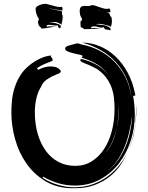

<svg xmlns="http://www.w3.org/2000/svg" viewBox="-20 -913 780 1014"><path d="M283 62Q327 76 373 76Q425 76 470 60Q515 44 552 16Q589 -12 617 -49Q637 -75 652 -105Q639 -77 622 -50Q598 -12 562.5 17Q527 46 481 63.5Q435 81 377 81H364Q281 81 220 44Q159 7 119 -50.5Q79 -108 59.5 -179Q40 -250 40 -319Q40 -348 43 -380.5Q46 -413 56 -446Q66 -479 84.5 -510.5Q103 -542 135 -568Q161 -589 191.5 -603.5Q222 -618 252 -620Q249 -618 249 -616Q249 -612 253.5 -607.5Q258 -603 258 -598V-596Q258 -592 253.5 -590Q249 -588 239 -584.5Q229 -581 213 -574Q197 -567 175 -553Q181 -547 181 -544Q200 -554 216 -558Q232 -562 246 -562Q275 -562 288 -552Q301 -542 301 -537Q301 -529 288.5 -524Q276 -519 259.5 -511.5Q243 -504 225 -491.5Q207 -479 197 -455Q181 -431 172.5 -395Q164 -359 164 -322Q164 -259 179 -207Q194 -155 221.5 -117Q249 -79 288.5 -58Q328 -37 378 -37Q426 -37 464.5 -61Q503 -85 530 -126.5Q557 -168 571 -222.5Q585 -277 585 -339Q585 -369 581.5 -398.5Q578 -428 567.5 -455Q557 -482 538.5 -506Q520 -530 490 -550Q452 -570 428 -578.5Q404 -587 404 -595Q404 -598 408 -602Q458 -591 498 -566Q535 -543 560 -506Q533 -547 499 -569Q462 -594 411 -608Q416 -613 416 -617Q416 -621 401.5 -624Q387 -627 370 -631Q353 -635 338.5 -641Q324 -647 324 -656Q324 -667 342 -672Q360 -677 386 -684Q393 -684 399.5 -682Q406 -680 411 -678Q460 -669 504.5 -646Q549 -623 584.5 -587Q620 -551 644 -501.5Q668 -452 675 -390Q670 -449 648.5 -497.5Q627 -546 592.5 -584Q558 -622 512 -648Q466 -674 414 -688Q460 -688 505.5 -669.5Q551 -651 589 -615.5Q627 -580 655 -528Q683 -476 695 -409Q693 -409 689 -407.5Q685 -406 683 -406Q692 -355 692 -307Q692 -237 670.5 -170Q649 -103 608.5 -50.5Q568 2 509 34.5Q450 67 374 67Q329 67 286 54Q243 41 206 19Q208 21 208 23Q208 25 203 25Q240 49 283 62ZM677 -296Q672 -257 662.5 -215.5Q653 -174 636.5 -134Q620 -94 595 -59Q570 -25 536 0Q570 -24 596 -57Q622 -91 639.5 -131Q657 -171 666.5 -215.5Q676 -260 678 -304Q677 -301 677 -296ZM597 -238Q589 -200 573 -164.5Q557 -129 532 -101Q558 -128 574 -163Q590 -198 597 -238ZM700 -326Q700 -309 698 -291Q697 -274 695 -256Q695 -273 697 -294Q699 -316 699 -342V-360Q700 -352 700 -343ZM597 -238Q602 -260 604.5 -282.5Q607 -305 607 -328Q607 -353 604 -379Q605 -368 605.5 -358Q606 -348 606 -337Q606 -286 597 -238ZM695 -250 686 -201Q681 -183 676 -165.5Q671 -148 664 -131Q675 -162 682.5 -193Q690 -224 695 -254ZM204 27Q204 26 203 25Q203 26 204 27ZM664 -131Q662 -127 661 -124Q662 -127 664 -131ZM653 -107Q655 -110 656 -113Q655 -110 653 -107ZM566 -498Q565 -500 563 -502Q564 -500 566 -498ZM661 -124Q659 -119 657 -114Q659 -119 661 -124ZM567 -826Q569 -821 570 -814.5Q571 -808 571 -802Q571 -793 569.5 -786Q568 -779 566 -771L563 -773Q558 -776 549 -778.5Q540 -781 531 -783Q522 -785 514 -786Q506 -787 503 -787Q498 -787 494 -786.5Q490 -786 485 -786Q505 -782 524.5 -780.5Q544 -779 563 -765V-762Q563 -759 564 -757Q565 -755 565 -754L564 -753Q558 -755 548.5 -756Q539 -757 533 -759L529 -769Q521 -767 517 -767Q507 -767 497 -770.5Q487 -774 477 -774Q472 -774 466 -772Q460 -770 460 -764Q465 -765 469 -765H479Q489 -765 498 -763Q504 -762 510 -761H504H492Q474 -761 461.5 -760Q449 -759 430 -759H424Q419 -765 415.5 -766Q412 -767 409.5 -768Q407 -769 406 -773Q405 -777 405 -789Q405 -795 405.5 -800Q406 -805 410 -805L413 -804V-815Q407 -821 404 -832Q401 -843 401 -854Q401 -871 408 -876.5Q415 -882 426 -882Q431 -882 436 -881.5Q441 -881 446 -881Q454 -881 458 -883.5Q462 -886 471 -886Q474 -886 483 -883Q492 -880 503 -876Q514 -872 525 -869Q536 -866 543 -866Q546 -866 549 -867Q552 -868 554 -868Q561 -868 562 -861.5Q563 -855 563 -848H552H545Q552 -846 556 -842Q562 -837 562 -826ZM310 -835Q311 -831 311 -824Q311 -815 309.5 -806.5Q308 -798 306 -790L304 -781L303 -783Q300 -787 289 -792Q278 -797 270 -797Q268 -797 263.5 -796.5Q259 -796 254 -796Q249 -796 244.5 -795.5Q240 -795 239 -795Q245 -794 254.5 -793.5Q264 -793 273.5 -790.5Q283 -788 291 -784.5Q299 -781 302 -774Q298 -763 297 -763L292 -766Q291 -767 288 -768L285 -780Q283 -778 278 -778Q276 -778 270 -778.5Q264 -779 257.5 -780Q251 -781 245.5 -781.5Q240 -782 237 -782Q230 -782 226 -777Q227 -775 227 -771Q234 -774 243 -774Q246 -774 251.5 -773.5Q257 -773 264 -772.5Q271 -772 276.5 -771Q282 -770 285 -769Q277 -771 272 -771Q266 -771 257 -770Q248 -769 238 -767L219 -764Q210 -763 204 -762H200Q197 -767 193.5 -769.5Q190 -772 187 -776Q184 -780 182.5 -785.5Q181 -791 181 -802Q181 -806 185 -806L184 -817Q177 -824 172.5 -839Q168 -854 168 -866Q168 -873 174.5 -878Q181 -883 189.5 -886.5Q198 -890 207 -891.5Q216 -893 221 -893Q223 -893 232.5 -890.5Q242 -888 254 -884.5Q266 -881 277.5 -878.5Q289 -876 295 -876Q297 -876 300 -876.5Q303 -877 305 -877Q310 -877 310 -866Q310 -864 309.5 -861.5Q309 -859 309 -857Q296 -860 274 -862.5Q252 -865 238 -871Q245 -867 254.5 -864.5Q264 -862 274 -860.5Q284 -859 293 -857Q302 -855 308 -852Q308 -848 307.5 -844Q307 -840 307 -836ZM494 -862Q502 -857 510 -855L514 -854Q512 -855 510 -855Q503 -858 494 -862ZM517 -760Q514 -760 511 -761Q514 -760 517 -760Z"/></svg>

Font: Finger Paint
Style: Regular
Weight: 400
Designer: Ralph du Carrois
Foundry: Ralph du Carrois
Version: Version 1.002